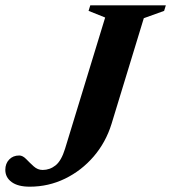

<svg xmlns="http://www.w3.org/2000/svg" viewBox="-67 -690 644 723"><path d="M353 -223.5Q331.5 -154 285.8 -100.8Q240 -47.5 177.8 -17.2Q115.5 13 45 13Q0.5 13 -23.2 -4.5Q-47 -22 -47 -50.5Q-47 -74 -32.5 -89.2Q-18 -104.5 5.5 -104.5Q18.5 -104.5 31.8 -90.8Q45 -77 60 -63.5Q75 -50 93.5 -50Q120.5 -50 142.2 -67.2Q164 -84.5 178 -130L329 -624L266.5 -649L273 -670H557.5L551 -649L474.5 -621.5Z"/></svg>

Font: Newsreader 16pt
Style: Bold Italic
Weight: 700
Italic angle: -17°
Designer: Hugues Gentile
Foundry: Production Type
Version: Version 1.003; ttfautohint (v1.8.3)